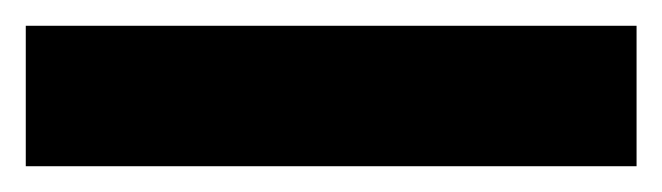

<svg xmlns="http://www.w3.org/2000/svg" viewBox="-20 6 514 149"><path d="M0 135V26H474V135Z"/></svg>

Font: Bricolage Grotesque 72pt SemiCondensed SemiBold
Style: Regular
Weight: 600
Width: 4
Designer: Mathieu Triay
Foundry: Atelier Triay
Version: Version 1.001;gftools[0.9.33.dev8+g029e19f]